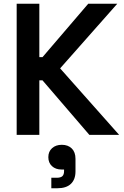

<svg xmlns="http://www.w3.org/2000/svg" viewBox="-20 -720 662 1025"><path d="M69 0V-700H190V-415H207L451 -700H606L301 -355L616 0H457L207 -291H190V0ZM254 285V229H282Q304 229 313 220.5Q322 212 322 193V185H309Q277 185 257.5 167Q238 149 238 119Q238 89 258 71Q278 53 310 53Q343 53 363 72.5Q383 92 383 128V195Q383 238 358.5 261.5Q334 285 286 285Z"/></svg>

Font: Space Grotesk SemiBold
Style: Regular
Weight: 600
Designer: Florian Karsten
Foundry: Florian Karsten
Version: Version 2.000